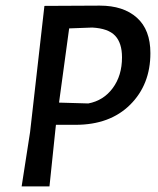

<svg xmlns="http://www.w3.org/2000/svg" viewBox="-20 -663 561 683"><path d="M335 -643Q419 -643 467 -600Q515 -557 515 -474Q515 -362 443 -290.5Q371 -219 249 -219H179L177 -201L156 0H57L87 -193L138 -642H139ZM308 -565 226 -562 190 -298 294 -295Q348 -305 381 -349.5Q414 -394 414 -459Q414 -510 389.5 -536Q365 -562 308 -565Z"/></svg>

Font: Alegreya Sans Medium
Style: Italic
Weight: 500
Italic angle: -7°
Designer: Juan Pablo del Peral
Foundry: Huerta Tipografica
Version: Version 2.007